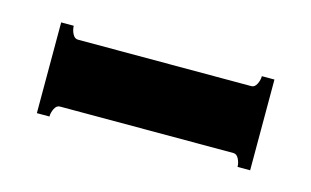

<svg xmlns="http://www.w3.org/2000/svg" viewBox="-36 -376 453 280"><g transform="rotate(15 191.0 -235.5)"><path d="M333 -304H352V-167H333Q333 -173 330 -179Q327 -185 322 -185H60Q55 -185 52 -179Q49 -173 49 -167H30V-304H49Q49 -298 52 -292Q55 -286 60 -286H322Q327 -286 330 -292Q333 -298 333 -304Z"/></g></svg>

Font: Aoboshi One
Style: Regular
Weight: 400
Designer: IKIMOJI
Foundry: Natsumi Matsuba
Version: Version 1.000; ttfautohint (v1.8.3)